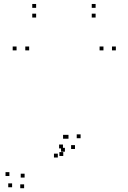

<svg xmlns="http://www.w3.org/2000/svg" viewBox="-20 -750 660 991"><path d="M306.5 55V35H286.5V55ZM315 33V13H295V33ZM305 16V-4H285V16ZM278.5 63V43H258.5V63ZM107 166.5V146.5H87V166.5ZM28.5 158.5V138.5H8.5V158.5ZM42.5 216.5V196.5H22.5V216.5ZM104.5 221.5V201.5H84.5V221.5ZM367 19V-1H347V19ZM396 -36.5V-56.5H376V-36.5ZM578 -490V-510H558V-490ZM514 -490V-510H494V-490ZM333.5 -34V-54H313.5V-34ZM325.5 -34V-54H305.5V-34ZM130.5 -490V-510H110.5V-490ZM65.5 -490V-510H45.5V-490ZM166.5 -709.5V-729.5H146.5V-709.5ZM166.5 -659.5V-679.5H146.5V-659.5ZM473.5 -659.5V-679.5H453.5V-659.5ZM473.5 -709.5V-729.5H453.5V-709.5Z"/></svg>

Font: Monaspace Argon Dots Var
Style: Regular
Weight: 400
Designer: Riley Cran and the Lettermatic Team
Version: Version 1.100 (Monaspace Argon Dots)